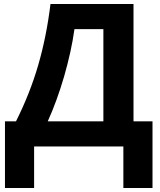

<svg xmlns="http://www.w3.org/2000/svg" viewBox="-20 -734 804 962"><path d="M4.9 208H150.9V0H598.1V208H744.1V-126H648.9V-713.9H232.9C219.7 -605 199.2 -503.4 171.9 -409.2C144.5 -314.9 107.4 -220.2 60.1 -126H4.9ZM498 -587.9V-126H219.2C249.5 -192.9 276.9 -267.6 301.3 -351.1C325.2 -434.6 342.8 -513.2 353 -587.9Z"/></svg>

Font: Noto Reveo Sans
Style: Bold
Weight: 700
Designer: Monotype Design team
Foundry: Monotype Imaging Inc.
Version: Version 1.04